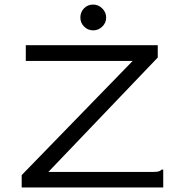

<svg xmlns="http://www.w3.org/2000/svg" viewBox="-20 -821 790 841"><path d="M75 -54 561 -554H93V-623H671V-569L192 -68H651Q667 -68 674.5 -70Q682 -72 688 -78H695V0H75ZM388 -688Q365 -688 348.5 -704.5Q332 -721 332 -744Q332 -768 348 -784.5Q364 -801 388 -801Q411 -801 428 -784Q445 -767 445 -744Q445 -721 428 -704.5Q411 -688 388 -688Z"/></svg>

Font: Inconsolata ExtraExpanded
Style: Regular
Weight: 400
Width: 8
Monospace: yes
Designer: Raph Levien, Cyreal, Brenton Simpson
Foundry: Raph Levien, Cyreal, Google
Version: Version 3.000; ttfautohint (v1.8.2.53-6de2)